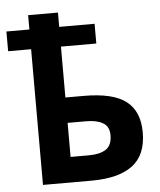

<svg xmlns="http://www.w3.org/2000/svg" viewBox="-70 -751 661 795"><g transform="rotate(-5 260.0 -353.0)"><path d="M278.5 0H76.5V-564H-19V-646H76.5V-705.5H200.5V-646H347.5V-564H200.5V-352.5H276Q399 -352.5 453 -310.2Q507 -268 507 -181Q507 -86.5 448.8 -43.2Q390.5 0 278.5 0ZM277.5 -105.5Q322 -105.5 347.5 -122Q373 -138.5 373 -181Q373 -217 347.2 -232Q321.5 -247 277.5 -247H200.5V-105.5Z"/></g></svg>

Font: Acari Sans
Style: Bold
Weight: 700
Designer: Alfredo Marco Pradil and Stefan Peev (font) & Cristiano Sobral (main changes)
Foundry: Alfredo Marco Pradil and Stefan Peev (font) & Cristiano Sobral (main changes)
Version: Version 1.063; ttfautohint (v1.8.3)